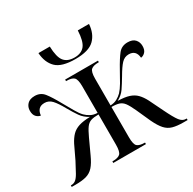

<svg xmlns="http://www.w3.org/2000/svg" viewBox="-162 -904 1074 1069"><g transform="rotate(-30 375.5 -369.0)"><path d="M378 -606Q290 -606 254.5 -641Q219 -676 215 -738H288Q290 -669 311.5 -642.5Q333 -616 378 -616Q422 -616 443.5 -643Q465 -670 468 -738H540Q536 -677 500 -641.5Q464 -606 378 -606ZM3 0V-10H7Q22 -10 34 -19Q46 -28 59.5 -51.5Q73 -75 94 -116L135 -202Q150 -231 168 -249.5Q186 -268 214 -277Q242 -286 286 -287Q254 -304 235.5 -330.5Q217 -357 196 -394Q171 -439 151.5 -460Q132 -481 105 -481Q80 -481 67.5 -467.5Q55 -454 53 -430Q37 -432 25 -445Q13 -458 13 -483Q13 -508 29 -525Q45 -542 77 -542Q114 -542 136 -514.5Q158 -487 190 -429Q211 -392 227 -364Q243 -336 259 -319Q273 -305 291 -295.5Q309 -286 334 -285V-456Q334 -501 320 -513.5Q306 -526 274 -526H270V-536H481V-526H478Q446 -526 431.5 -514Q417 -502 417 -457V-285Q442 -286 460 -296Q478 -306 491 -319Q507 -336 523.5 -364Q540 -392 560 -429Q592 -487 614 -514.5Q636 -542 674 -542Q706 -542 721.5 -525Q737 -508 737 -483Q737 -458 725 -445Q713 -432 697 -430Q693 -481 646 -481Q619 -481 599.5 -460Q580 -439 554 -394Q532 -357 514 -330.5Q496 -304 464 -287Q509 -286 536.5 -277Q564 -268 582 -249.5Q600 -231 615 -202L657 -116Q687 -54 704 -32Q721 -10 742 -10H748V0H723Q681 0 654 -7.5Q627 -15 607.5 -36.5Q588 -58 568 -100L527 -191Q510 -228 497 -245.5Q484 -263 466 -269Q448 -275 417 -275V-80Q417 -34 431 -22Q445 -10 478 -10H480V0H270V-10H274Q306 -10 320 -22.5Q334 -35 334 -81V-275Q303 -275 285 -269Q267 -263 254 -245.5Q241 -228 224 -191L182 -100Q163 -58 143.5 -36.5Q124 -15 97 -7.5Q70 0 28 0Z"/></g></svg>

Font: Noto Serif Display Condensed
Style: Regular
Weight: 400
Width: 3
Designer: Monotype Design Team
Foundry: Monotype Imaging Inc.
Version: Version 2.009